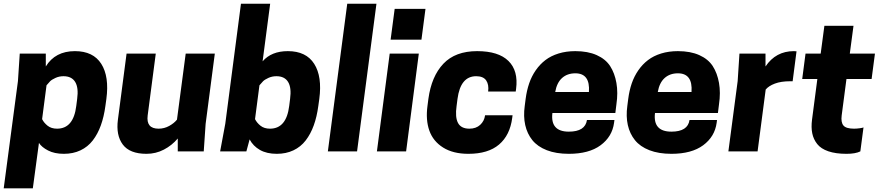

<svg xmlns="http://www.w3.org/2000/svg" viewBox="-44 -820 4776 1040"><path d="M133.8 200.2H-23.9L53.2 -380.9L63 -529.8H204.1V-460Q254.9 -543 361.8 -543Q460.9 -543 504.6 -474.1Q548.3 -405.3 532.2 -284.2L526.9 -246.1Q519 -187.5 502.2 -140.9Q485.4 -94.2 458.5 -59.3Q431.6 -24.4 391.8 -5.6Q352.1 13.2 301.8 13.2Q251 13.2 216.3 -4.9Q181.6 -22.9 167 -45.9ZM265.1 -123Q354 -123 369.1 -246.1L374 -284.2Q382.3 -344.7 363.3 -376Q344.2 -407.2 299.8 -407.2Q276.4 -407.2 256.3 -397.9Q236.3 -388.7 227.5 -379.9Q218.8 -371.1 208 -357.9L184.1 -174.8Q193.8 -154.8 213.9 -138.9Q233.9 -123 265.1 -123Z M641.6 -529.8H799.8L755.9 -194.8Q746.6 -123 814.9 -123Q845.7 -123 872.6 -137.9Q899.4 -152.8 914.6 -171.9L961.9 -529.8H1119.6L1069.8 -148.9L1059.6 0H918.9V-69.8Q887.2 -32.2 843.5 -9.5Q799.8 13.2 749.5 13.2Q658.7 13.2 621.1 -37.1Q583.5 -87.4 594.7 -171.9Z M1419.4 -799.8 1378.4 -487.8Q1426.3 -543 1515.1 -543Q1614.3 -543 1658 -474.1Q1701.7 -405.3 1685.5 -284.2L1680.2 -246.1Q1672.4 -187.5 1655.5 -140.9Q1638.7 -94.2 1611.8 -59.3Q1585 -24.4 1545.2 -5.6Q1505.4 13.2 1455.1 13.2Q1400.9 13.2 1364 -7.8Q1327.1 -28.8 1308.1 -64.9L1290.5 0H1148.4L1176.3 -149.9L1261.2 -799.8ZM1418.5 -123Q1507.3 -123 1522.5 -246.1L1527.3 -284.2Q1535.6 -344.7 1516.6 -376Q1497.6 -407.2 1453.1 -407.2Q1429.7 -407.2 1409.7 -397.9Q1389.6 -388.7 1380.9 -379.9Q1372.1 -371.1 1361.3 -357.9L1337.4 -174.8Q1347.2 -154.8 1367.2 -138.9Q1387.2 -123 1418.5 -123Z M1731.9 0 1836.9 -799.8H1995.1L1890.1 0Z M1997.6 0 2066.9 -529.8H2224.6L2155.8 0ZM2260.7 -772 2238.8 -605H2071.8L2093.8 -772Z M2434.1 -284.2 2429.2 -246.1Q2420.4 -184.6 2437 -153.8Q2453.6 -123 2498.5 -123Q2534.7 -123 2557.1 -143.8Q2579.6 -164.6 2583.5 -195.8H2732.4L2730.5 -181.2Q2718.3 -87.4 2659.2 -37.1Q2600.1 13.2 2493.2 13.2Q2410.2 13.2 2356.2 -20.8Q2302.2 -54.7 2281.7 -112.3Q2261.2 -169.9 2271.5 -246.1L2276.4 -284.2Q2293 -406.7 2357.7 -474.9Q2422.4 -543 2540.5 -543Q2656.2 -543 2710.2 -489.7Q2764.2 -436.5 2751.5 -338.9L2749.5 -324.2H2600.1Q2605 -361.8 2589.4 -384.5Q2573.7 -407.2 2535.2 -407.2Q2450.2 -407.2 2434.1 -284.2Z M3289.1 -208H2948.2Q2936 -106.9 3037.1 -106.9Q3126 -106.9 3135.3 -169.9H3284.2L3282.2 -154.8Q3272 -79.6 3209.2 -33.2Q3146.5 13.2 3037.1 13.2Q2968.3 13.2 2918 -6.3Q2867.7 -25.9 2839.6 -60.8Q2811.5 -95.7 2801 -142.6Q2790.5 -189.5 2798.3 -246.1L2803.2 -284.2Q2809.1 -329.6 2822.3 -368.2Q2835.4 -406.7 2857.9 -439.2Q2880.4 -471.7 2910.4 -494.6Q2940.4 -517.6 2981.7 -530.3Q3022.9 -543 3072.3 -543Q3140.1 -543 3188.2 -521.5Q3236.3 -500 3261 -461.9Q3285.6 -423.8 3294.9 -370.8Q3304.2 -317.9 3294.9 -254.9ZM3072.3 -422.9Q3028.8 -422.9 3000.5 -397.5Q2972.2 -372.1 2963.4 -321.8H3146Q3153.3 -422.9 3072.3 -422.9Z M3844.7 -208H3503.9Q3491.7 -106.9 3592.8 -106.9Q3681.6 -106.9 3690.9 -169.9H3839.8L3837.9 -154.8Q3827.6 -79.6 3764.9 -33.2Q3702.1 13.2 3592.8 13.2Q3523.9 13.2 3473.6 -6.3Q3423.3 -25.9 3395.3 -60.8Q3367.2 -95.7 3356.7 -142.6Q3346.2 -189.5 3354 -246.1L3358.9 -284.2Q3364.7 -329.6 3377.9 -368.2Q3391.1 -406.7 3413.6 -439.2Q3436 -471.7 3466.1 -494.6Q3496.1 -517.6 3537.4 -530.3Q3578.6 -543 3627.9 -543Q3695.8 -543 3743.9 -521.5Q3792 -500 3816.7 -461.9Q3841.3 -423.8 3850.6 -370.8Q3859.9 -317.9 3850.6 -254.9ZM3627.9 -422.9Q3584.5 -422.9 3556.2 -397.5Q3527.8 -372.1 3519 -321.8H3701.7Q3709 -422.9 3627.9 -422.9Z M4256.3 -543 4270.5 -542 4249.5 -379.9H4236.3Q4186.5 -379.9 4153.1 -367.2Q4119.6 -354.5 4103.5 -335L4059.6 0H3901.4L3951.7 -380.9L3961.4 -529.8H4102.5V-460Q4158.2 -543 4256.3 -543Z M4559.1 -529.8H4695.3L4677.2 -392.1H4541L4515.1 -194.8Q4510.3 -157.7 4524.4 -140.4Q4538.6 -123 4582 -123Q4595.2 -123 4612.1 -125.2Q4628.9 -127.4 4633.3 -129.9L4616.2 0Q4589.8 13.2 4541 13.2Q4482.9 13.2 4442.9 -0.5Q4402.8 -14.2 4382.6 -39.8Q4362.3 -65.4 4355.7 -97.9Q4349.1 -130.4 4354.5 -171.9L4383.3 -392.1H4301.3L4319.3 -529.8H4401.4L4421.4 -680.2H4579.1Z"/></svg>

Font: Cooper Hewitt
Style: Bold Italic
Weight: 712
Designer: Village Type and Design LLC
Foundry: Cooper Hewitt Smithsonian Design Museum
Version: 1.000